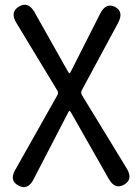

<svg xmlns="http://www.w3.org/2000/svg" viewBox="-20 -572 577 804"><path d="M120 180Q96 226 57 205Q18 184 44 139L220 -173Q226 -183 220 -193L48 -477Q21 -522 60 -545Q98 -567 124 -522L263 -275Q269 -265 271 -265Q273 -265 278 -275L400 -516Q424 -562 462 -543Q499 -523 475 -477L323 -195Q317 -184 323 -174L511 134Q538 179 500 201Q462 223 436 178L279 -98Q273 -108 271 -108Q269 -108 264 -98Z"/></svg>

Font: Resource Han Rounded KR
Style: Regular
Weight: 400
Designer: Cyano Hao (round all glyphs); Ryoko NISHIZUKA 西塚涼子 (kana, bopomofo & ideographs); Paul D. Hunt (Latin, Greek & Cyrillic)
Foundry: Cyano Hao
Version: 0.990